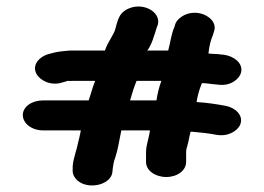

<svg xmlns="http://www.w3.org/2000/svg" viewBox="-20 -614 810 589"><path d="M112 -214H228C225 -198 222 -186 220 -178C215 -152 205 -130 203 -104V-94C202 -81 207 -70 218 -60C253 -30 323 -48 325 -88L326 -98L328 -111C329 -117 331 -124 334 -132C343 -161 344 -175 352 -213V-214H440L438 -202C435 -185 428 -167 428 -147V-117C428 -91 456 -71 490 -71C524 -71 551 -91 551 -117V-147C551 -155 553 -161 555 -168C559 -181 560 -193 564 -207V-210C566 -209 567 -210 568 -210C593 -208 620 -205 641 -201C678 -193 709 -212 717 -232C728 -260 702 -283 674 -289C647 -294 616 -299 583 -301C586 -321 592 -341 599 -358V-359C614 -359 627 -356 642 -355L652 -354C688 -350 716 -372 720 -394C725 -421 697 -442 667 -446L657 -447C645 -449 632 -448 619 -450C620 -451 620 -452 620 -454C622 -472 626 -490 633 -506L636 -516C647 -544 621 -567 594 -573C557 -581 526 -561 518 -541L515 -531C505 -509 503 -484 496 -459H432C446 -478 453 -505 461 -530C482 -572 424 -609 375 -588C357 -580 349 -570 343 -556L338 -541C335 -531 334 -522 329 -513C320 -494 309 -481 302 -459H195C172 -457 156 -456 136 -450L125 -447C101 -439 77 -415 92 -387C102 -369 134 -349 171 -361L182 -364C184 -365 186 -365 187 -366C191 -366 196 -365 201 -366H272C264 -347 259 -326 252 -306H112C78 -306 50 -287 50 -261C50 -235 78 -214 112 -214ZM475 -366C468 -347 463 -326 460 -306H379L389 -339C392 -349 396 -358 399 -366Z"/></svg>

Font: Blanket
Style: Sik
Weight: 700
Foundry: Cannot Into Space Fonts
Version: Version 0.9